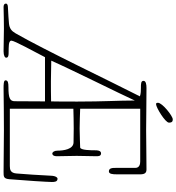

<svg xmlns="http://www.w3.org/2000/svg" viewBox="-15 -1038 1012 1103"><g transform="rotate(90 491.5 -486.0)"><path d="M644 -950C644 -969 636 -972 625 -972C606 -972 530 -912 530 -887C530 -878 533 -876 538 -876C557 -876 644 -929 644 -950ZM966 -310C960 -310 950 -300 949 -273C947 -218 939 -109 936 -73C933 -39 913 -36 893 -36H564V-401C602 -402 640 -403 678 -403C716 -403 739 -402 757 -402C797 -402 805 -345 805 -309C805 -292 813 -280 822 -280C827 -280 837 -284 837 -307C837 -344 835 -382 835 -420C835 -458 837 -495 837 -533C837 -547 836 -560 820 -560C803 -560 803 -534 803 -530C803 -505 803 -440 786 -440C774 -440 716 -437 678 -437C639 -437 602 -439 564 -440V-785H867C880 -785 904 -782 904 -757V-645C904 -627 904 -605 924 -605C939 -605 941 -626 941 -651V-785C941 -813 931 -821 913 -821C795 -821 785 -819 686 -819C636 -819 534 -821 445 -821C425 -821 404 -818 404 -804C404 -789 421 -789 444 -789C458 -789 478 -789 493 -783C413 -627 225 -232 131 -69C117 -45 103 -34 74 -31C64 -30 11 -26 -18 -25C-31 -25 -40 -21 -40 -14C-40 -4 -32 0 -20 0C22 -1 63 -2 105 -2C147 -2 192 0 234 0C260 0 271 -8 271 -15C271 -29 253 -29 240 -29C211 -30 173 -27 173 -45C173 -62 235 -174 268 -238H522C522 -183 521 -142 521 -64C521 -36 502 -28 440 -28C414 -28 401 -25 401 -11C401 0 427 0 447 0C528 -1 609 -2 690 -2C771 -2 846 0 927 0C954 0 966 0 969 -33C976 -114 985 -254 985 -277C985 -293 984 -310 966 -310ZM406 -272C363 -272 328 -274 288 -274C342 -396 480 -672 517 -754V-750C517 -659 523 -575 523 -425C523 -357 523 -311 522 -273C484 -272 444 -272 406 -272Z"/></g></svg>

Font: Life Savers
Style: Regular
Weight: 400
Designer: Pablo Impallari, Rodrigo Fuenzalida, Brenda Gallo
Foundry: Pablo Impallari, Rodrigo Fuenzalida, Brenda Gallo
Version: Version 3.000